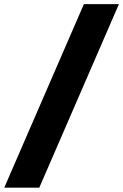

<svg xmlns="http://www.w3.org/2000/svg" viewBox="-77 -781 584 911"><path d="M487.2 -761.4 109.4 109.4H-56.8L321 -761.4Z"/></svg>

Font: Inter UI Black
Style: Italic
Weight: 900
Italic angle: -9.39999°
Designer: Rasmus Andersson
Foundry: rsms
Version: 3.2;8d6f07862